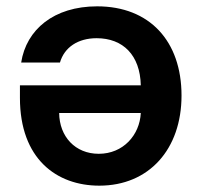

<svg xmlns="http://www.w3.org/2000/svg" viewBox="-20 -576 633 603"><path d="M285.2 -556.1C149.1 -556.1 62.5 -483 46.5 -379.6H168.3C182.2 -427.6 225.1 -456 283.4 -456C366.5 -456 420.1 -402.7 422.2 -307.9H42.6V-268.5C42.6 -77.1 157.7 7.1 291.9 7.1C448.2 7.1 550.1 -107.6 550.1 -275.9C550.1 -447.1 449.6 -556.1 285.2 -556.1ZM165.8 -221.2H422.2C418.7 -151.6 366.8 -93 290.1 -93C216.3 -93 166.5 -147 165.8 -221.2Z"/></svg>

Font: Margiela Sans Semi Bold
Style: Regular
Weight: 600
Designer: Stefan Endress, Andreas Faust
Version: Version 1.100;FEAKit 1.0